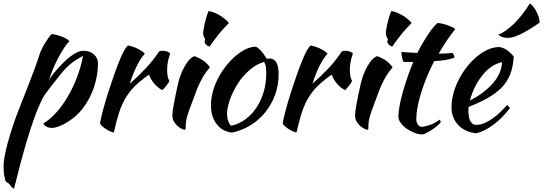

<svg xmlns="http://www.w3.org/2000/svg" viewBox="-20 -749 3210 1135"><path d="M24 331Q10 327 8 301Q4 288 2.5 270Q1 252 1 229Q1 208 8 171.5Q15 135 27.5 89Q40 43 58 -10.5Q76 -64 98 -119Q125 -188 145 -238.5Q165 -289 178.5 -326Q192 -363 200.5 -387Q209 -411 214 -428Q218 -440 226 -457Q234 -474 244.5 -491.5Q255 -509 266 -524.5Q277 -540 286 -548Q321 -543 352 -530Q383 -517 390 -505Q376 -492 358 -464.5Q340 -437 323 -404.5Q306 -372 292 -338Q278 -304 271 -278Q281 -295 297 -315Q313 -335 346 -370Q383 -408 415.5 -428.5Q448 -449 472 -449Q510 -449 534.5 -428Q559 -407 559 -374Q559 -302 535 -231.5Q511 -161 466 -104Q449 -82 426 -62Q403 -42 378 -26.5Q353 -11 329 -2Q305 7 286 7Q268 7 254.5 -0.5Q241 -8 236 -19Q275 -42 312 -83Q349 -124 380.5 -177.5Q412 -231 435.5 -293Q459 -355 471 -419Q433 -399 402.5 -375.5Q372 -352 342 -314Q306 -270 285 -243Q264 -216 250.5 -197Q237 -178 228.5 -161.5Q220 -145 210 -121Q196 -89 177.5 -36.5Q159 16 139.5 81Q120 146 100.5 219.5Q81 293 63 366Q52 364 44 350Q36 341 32.5 337Q29 333 24 331Z M571 -20Q576 -49 588.5 -96.5Q601 -144 618 -197.5Q635 -251 654 -305Q673 -359 691 -402Q704 -433 714 -450.5Q724 -468 736 -480Q750 -478 765 -473Q780 -468 794 -461Q808 -454 819 -446.5Q830 -439 836 -432Q809 -400 788.5 -359Q768 -318 747 -254Q801 -302 842.5 -346Q884 -390 920 -444Q926 -449 941 -449Q955 -449 968 -444.5Q981 -440 986 -432Q968 -384 968 -337Q968 -293 981 -271Q980 -265 967.5 -248Q955 -231 940 -216Q913 -230 892 -254.5Q871 -279 861 -308Q814 -275 781 -243.5Q748 -212 724.5 -173.5Q701 -135 684.5 -85Q668 -35 653 34Q644 33 631.5 27.5Q619 22 606.5 14Q594 6 584 -3Q574 -12 571 -20Z M999 -67Q999 -76 1000.5 -89.5Q1002 -103 1006 -125.5Q1010 -148 1016.5 -180Q1023 -212 1033 -257Q1035 -267 1042 -289Q1049 -311 1060.5 -335.5Q1072 -360 1088.5 -383Q1105 -406 1128 -417Q1145 -413 1173 -396.5Q1201 -380 1221 -351Q1198 -325 1182.5 -299Q1167 -273 1154.5 -245Q1142 -217 1131.5 -187Q1121 -157 1108 -124Q1097 -96 1088 -66.5Q1079 -37 1078 -15Q1078 3 1077.5 10.5Q1077 18 1072 18Q1068 18 1056 13Q1044 8 1031.5 -2.5Q1019 -13 1009 -29Q999 -45 999 -67ZM1190 -501Q1190 -507 1193 -519Q1188 -524 1184.5 -534Q1181 -544 1181 -552Q1181 -561 1183.5 -576.5Q1186 -592 1190 -610Q1194 -628 1200 -647.5Q1206 -667 1212 -683Q1224 -683 1241.5 -676.5Q1259 -670 1277 -659.5Q1295 -649 1310 -636.5Q1325 -624 1333 -613Q1322 -602 1304 -582.5Q1286 -563 1269 -541.5Q1252 -520 1238 -501Q1224 -482 1220 -474Q1208 -476 1199 -484.5Q1190 -493 1190 -501Z M1352 35Q1295 29 1261 -15Q1227 -59 1227 -127Q1227 -167 1239 -210Q1251 -253 1273 -293.5Q1295 -334 1325 -370Q1355 -406 1390 -432Q1445 -473 1493 -473Q1525 -456 1556 -402Q1561 -402 1565 -402.5Q1569 -403 1574 -403Q1627 -403 1627 -309Q1627 -246 1606.5 -189.5Q1586 -133 1549.5 -87Q1513 -41 1462.5 -9.5Q1412 22 1352 35ZM1403 -280Q1386 -257 1371 -230Q1356 -203 1345 -175.5Q1334 -148 1328 -122.5Q1322 -97 1322 -77Q1322 -53 1330 -31Q1338 -9 1348 -6Q1393 -16 1430.5 -43.5Q1468 -71 1495.5 -112Q1523 -153 1538.5 -205Q1554 -257 1554 -316Q1554 -342 1551 -357Q1548 -372 1541 -383Q1497 -370 1462.5 -341Q1428 -312 1403 -280Z M1651 -20Q1656 -49 1668.5 -96.5Q1681 -144 1698 -197.5Q1715 -251 1734 -305Q1753 -359 1771 -402Q1784 -433 1794 -450.5Q1804 -468 1816 -480Q1830 -478 1845 -473Q1860 -468 1874 -461Q1888 -454 1899 -446.5Q1910 -439 1916 -432Q1889 -400 1868.5 -359Q1848 -318 1827 -254Q1881 -302 1922.5 -346Q1964 -390 2000 -444Q2006 -449 2021 -449Q2035 -449 2048 -444.5Q2061 -440 2066 -432Q2048 -384 2048 -337Q2048 -293 2061 -271Q2060 -265 2047.5 -248Q2035 -231 2020 -216Q1993 -230 1972 -254.5Q1951 -279 1941 -308Q1894 -275 1861 -243.5Q1828 -212 1804.5 -173.5Q1781 -135 1764.5 -85Q1748 -35 1733 34Q1724 33 1711.5 27.5Q1699 22 1686.5 14Q1674 6 1664 -3Q1654 -12 1651 -20Z M2079 -67Q2079 -76 2080.5 -89.5Q2082 -103 2086 -125.5Q2090 -148 2096.5 -180Q2103 -212 2113 -257Q2115 -267 2122 -289Q2129 -311 2140.5 -335.5Q2152 -360 2168.5 -383Q2185 -406 2208 -417Q2225 -413 2253 -396.5Q2281 -380 2301 -351Q2278 -325 2262.5 -299Q2247 -273 2234.5 -245Q2222 -217 2211.5 -187Q2201 -157 2188 -124Q2177 -96 2168 -66.5Q2159 -37 2158 -15Q2158 3 2157.5 10.5Q2157 18 2152 18Q2148 18 2136 13Q2124 8 2111.5 -2.5Q2099 -13 2089 -29Q2079 -45 2079 -67ZM2270 -501Q2270 -507 2273 -519Q2268 -524 2264.5 -534Q2261 -544 2261 -552Q2261 -561 2263.5 -576.5Q2266 -592 2270 -610Q2274 -628 2280 -647.5Q2286 -667 2292 -683Q2304 -683 2321.5 -676.5Q2339 -670 2357 -659.5Q2375 -649 2390 -636.5Q2405 -624 2413 -613Q2402 -602 2384 -582.5Q2366 -563 2349 -541.5Q2332 -520 2318 -501Q2304 -482 2300 -474Q2288 -476 2279 -484.5Q2270 -493 2270 -501Z M2366 -383Q2361 -389 2357 -408.5Q2353 -428 2353 -442Q2379 -440 2403 -438.5Q2427 -437 2447 -436Q2462 -466 2479.5 -495.5Q2497 -525 2513.5 -549.5Q2530 -574 2544.5 -591Q2559 -608 2567 -613Q2577 -613 2592.5 -609.5Q2608 -606 2624 -600.5Q2640 -595 2653 -589Q2666 -583 2671 -577Q2641 -539 2619.5 -506.5Q2598 -474 2573 -432Q2593 -432 2613.5 -433Q2634 -434 2655 -436Q2660 -431 2663 -423.5Q2666 -416 2666 -408Q2617 -390 2547 -388Q2522 -340 2502.5 -292.5Q2483 -245 2469.5 -201Q2456 -157 2448.5 -118Q2441 -79 2441 -48Q2441 -4 2474 1Q2504 -3 2531 -14Q2558 -25 2579 -42Q2585 -33 2586 -27Q2580 -18 2565.5 -6Q2551 6 2534 17.5Q2517 29 2501 37Q2485 45 2477 46Q2452 45 2427 35Q2402 25 2381.5 10Q2361 -5 2348 -23.5Q2335 -42 2335 -60Q2335 -84 2341.5 -120.5Q2348 -157 2360 -200Q2372 -243 2388 -290Q2404 -337 2423 -383Z M3017 -414Q3013 -352 2995 -307.5Q2977 -263 2943.5 -229.5Q2910 -196 2862 -169Q2814 -142 2750 -117Q2750 -111 2749.5 -104.5Q2749 -98 2749 -91Q2749 -78 2751 -64Q2753 -50 2758 -38Q2763 -26 2772 -18.5Q2781 -11 2795 -11Q2822 -11 2848 -23Q2874 -35 2897.5 -52.5Q2921 -70 2941.5 -90.5Q2962 -111 2978 -128Q2988 -119 2995 -111Q2950 -51 2896.5 -11.5Q2843 28 2795 39Q2726 31 2687.5 -11.5Q2649 -54 2649 -114Q2649 -155 2660.5 -197.5Q2672 -240 2692.5 -279.5Q2713 -319 2740.5 -354Q2768 -389 2799.5 -415Q2831 -441 2864.5 -456Q2898 -471 2931 -471Q2977 -465 3017 -414ZM2948 -381Q2921 -377 2892 -359Q2863 -341 2837.5 -311Q2812 -281 2791 -241Q2770 -201 2758 -155Q2838 -195 2891 -253.5Q2944 -312 2948 -381ZM3112 -729Q3122 -723 3132.5 -709.5Q3143 -696 3151.5 -679.5Q3160 -663 3165 -646Q3170 -629 3170 -615Q3132 -589 3103.5 -572Q3075 -555 3052.5 -544.5Q3030 -534 3013 -529.5Q2996 -525 2980 -525Q2948 -525 2925 -544Q2947 -552 2971 -569Q2995 -586 3019.5 -610Q3044 -634 3067.5 -664Q3091 -694 3112 -729Z"/></svg>

Font: Sweet Mavka Script
Style: Regular
Weight: 500
Designer: Pablo Impallari/Anastassiya Vishnevskaya
Foundry: Pablo Impallari/ Anastassiya Vishnevskaya
Version: Version 2.0/www.impallari.com/   behance.net/sweetcherry